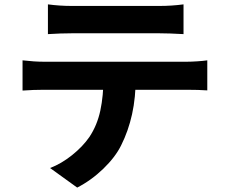

<svg xmlns="http://www.w3.org/2000/svg" viewBox="-20 -791 1040 879"><path d="M308.8 -763.8H710Q765.8 -763.8 820.2 -771V-634.8Q752.6 -638.6 710 -638.6H309Q259.2 -638.6 199.4 -634.8V-771Q253.4 -763.8 308.8 -763.8ZM180.6 -508.4H835.4Q854.8 -508.4 882.5 -510.2Q910.2 -512 929 -514.8V-377.2Q889 -380 835.4 -380H180.6Q133.6 -380 83.2 -376.4V-514.8Q137.2 -508.4 180.6 -508.4ZM534.8 -126Q508.4 -72.2 453.4 -18.9Q398.4 34.4 333.4 67.8L209.2 -21.8Q260.6 -41.4 309.6 -80.5Q358.6 -119.6 389.2 -163.8Q424.8 -217.2 439.3 -284.7Q453.8 -352.2 454 -439.8L601.6 -440.6Q601.6 -344.6 584.6 -268Q567.6 -191.4 534.8 -126Z"/></svg>

Font: 寒蝉端黑体 Light
Style: Regular
Weight: 300
Designer: ChillDuanSans {Warren2060}; 
Source Han Sans {Ryoko NISHIZUKA 西塚涼子 (kana, bopomofo & ideographs); Paul D. Hunt (Latin, G
Foundry: ChillType&Adobe
Version: Version 1.300;Glyphs 3.3 (3306)